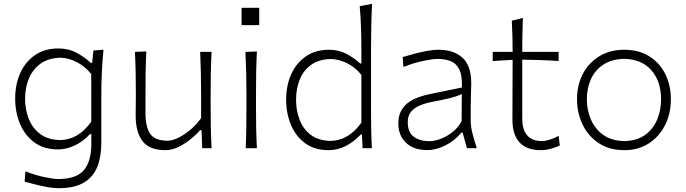

<svg xmlns="http://www.w3.org/2000/svg" viewBox="-20 -782 3618 1013"><path d="M289.1 210.9Q261.7 210.9 228.3 204.8Q194.8 198.7 163.3 190.4Q131.8 182.1 109.9 176.3L114.3 122.1Q168.5 143.1 216.8 152.8Q265.1 162.6 286.1 162.6Q383.3 162.6 422.6 115.7Q461.9 68.8 461.9 -23.9V-74.2H454.6Q417.5 -34.7 373.8 -14.2Q330.1 6.3 286.6 6.3Q211.4 6.3 161.1 -30.8Q110.8 -67.9 85.4 -128.9Q60.1 -189.9 60.1 -261.7Q60.1 -337.4 87.2 -397.2Q114.3 -457 165.3 -491.7Q216.3 -526.4 288.1 -526.4Q342.3 -526.4 385.5 -502.7Q428.7 -479 459 -450.2H466.3L472.7 -515.6L525.9 -519.5Q520 -460 517.3 -399.2Q514.6 -338.4 514.6 -281.2V-27.3Q514.6 44.4 493.2 98.1Q471.7 151.9 422.4 181.4Q373 210.9 289.1 210.9ZM296.9 -43Q392.6 -43.9 461.4 -139.6V-391.6Q426.8 -433.6 383.1 -455.3Q339.4 -477.1 298.8 -477.5Q236.3 -476.1 194.8 -446.5Q153.3 -417 132.8 -368.4Q112.3 -319.8 112.3 -260.7Q112.3 -204.1 131.8 -154.8Q151.4 -105.5 192.1 -75Q232.9 -44.4 296.9 -43Z M853 10.3Q769 10.3 732.4 -36.9Q695.8 -84 695.8 -172.4Q695.8 -205.6 696.3 -230.5Q696.8 -255.4 696.8 -278.3Q696.8 -342.3 695.8 -396.7Q694.8 -451.2 691.9 -508.3L752 -510.7Q749 -453.6 748.3 -398.9Q747.6 -344.2 747.6 -282.2V-183.1Q747.6 -112.3 772.7 -75.9Q797.9 -39.6 864.3 -39.6Q889.2 -39.6 921.4 -55.4Q953.6 -71.3 985.6 -98.4Q1017.6 -125.5 1041 -159.2V-282.2Q1041 -344.2 1039.8 -397.7Q1038.6 -451.2 1036.1 -508.3H1096.2Q1093.3 -451.2 1092.3 -396.7Q1091.3 -342.3 1091.3 -278.3V-226.1Q1091.3 -163.1 1092.3 -110.1Q1093.3 -57.1 1096.2 0H1046.9L1043.5 -95.2H1035.6Q1017.1 -73.2 987.3 -48.8Q957.5 -24.4 922.6 -7.1Q887.7 10.3 853 10.3Z M1254.7 -740.8H1347.6V-649.5H1254.7ZM1276.4 0Q1278.8 -57.1 1279.5 -110.1Q1280.3 -163.1 1280.3 -226.1V-277.3Q1280.3 -342.3 1279.1 -396.7Q1277.8 -451.2 1274.9 -508.3L1335.4 -510.3Q1332.5 -452.6 1331.5 -397.7Q1330.6 -342.8 1330.6 -277.3V-226.1Q1330.6 -163.1 1331.5 -110.1Q1332.5 -57.1 1335.4 0Z M1713.9 10.3Q1639.6 10.3 1589.8 -26.4Q1540 -63 1514.9 -123.8Q1489.7 -184.6 1489.7 -255.9Q1489.7 -331.5 1516.8 -391.1Q1543.9 -450.7 1594.5 -485.1Q1645 -519.5 1715.8 -519.5Q1768.1 -519.5 1809.8 -496.8Q1851.6 -474.1 1879.9 -447.3H1886.7V-507.8Q1886.7 -573.2 1884.8 -633.3Q1882.8 -693.4 1877.9 -749.5L1942.9 -761.7Q1939.9 -698.7 1938.7 -636.5Q1937.5 -574.2 1937.5 -507.8V-226.1Q1937.5 -163.1 1938.2 -110.1Q1939 -57.1 1941.9 0H1893.1L1889.6 -72.3H1883.3Q1804.7 10.3 1713.9 10.3ZM1723.1 -38.6Q1818.4 -39.6 1886.7 -134.8V-387.2Q1852.1 -429.2 1808.6 -449.7Q1765.1 -470.2 1725.1 -470.7Q1663.1 -469.2 1622.3 -440.4Q1581.5 -411.6 1561.8 -363.5Q1542 -315.4 1542 -255.9Q1542 -199.2 1560.8 -150.1Q1579.6 -101.1 1619.6 -70.6Q1659.7 -40 1723.1 -38.6Z M2234.9 9.8Q2161.6 9.8 2121.6 -29.3Q2081.5 -68.4 2081.5 -130.4Q2081.5 -170.9 2096.9 -198.2Q2112.3 -225.6 2136.7 -242.7Q2161.1 -259.8 2189.5 -269.5Q2217.8 -279.3 2243.7 -284.7L2417 -320.3Q2419.4 -385.3 2402.3 -417.5Q2385.3 -449.7 2355 -460.4Q2324.7 -471.2 2287.6 -471.2Q2265.6 -471.2 2215.6 -461.2Q2165.5 -451.2 2108.4 -428.7L2104.5 -481Q2127.9 -487.8 2160.9 -496.8Q2193.8 -505.9 2229 -512.7Q2264.2 -519.5 2293.9 -519.5Q2373 -519.5 2419.7 -477.8Q2466.3 -436 2466.3 -343.3Q2466.3 -320.8 2464.8 -286.1Q2463.4 -251.5 2463.4 -216.8V-146Q2463.4 -114.3 2472.7 -78.1Q2481.9 -42 2495.6 0H2443.4L2420.9 -82.5H2414.1Q2381.3 -41 2331.3 -15.6Q2281.2 9.8 2234.9 9.8ZM2245.6 -37.1Q2270.5 -37.1 2302.7 -48.6Q2335 -60.1 2365.5 -83.5Q2396 -106.9 2415.5 -142.6L2416.5 -285.6Q2407.2 -281.2 2391.8 -275.6Q2376.5 -270 2346.7 -262.7Q2316.9 -255.4 2263.2 -245.1Q2228 -238.8 2198 -226.8Q2168 -214.8 2149.7 -193.6Q2131.3 -172.4 2131.3 -137.7Q2131.3 -83 2163.6 -60.1Q2195.8 -37.1 2245.6 -37.1Z M2832 10.3Q2759.8 10.3 2721.7 -30Q2683.6 -70.3 2683.6 -150.4Q2683.6 -241.7 2684.1 -324.5Q2684.6 -407.2 2684.6 -466.3L2579.6 -460V-508.3H2684.6Q2684.6 -551.8 2683.6 -591.1Q2682.6 -630.4 2680.2 -672.9L2738.8 -687.5Q2736.8 -636.7 2736.1 -597.2Q2735.4 -557.6 2735.4 -508.3H2927.2V-460Q2879.9 -463.4 2831.1 -465.1Q2782.2 -466.8 2735.4 -467.3V-156.7Q2735.4 -37.6 2840.8 -37.6Q2857.4 -37.6 2882.8 -45.7Q2908.2 -53.7 2927.2 -65.9L2933.6 -14.6Q2919.4 -6.8 2890.4 1.7Q2861.3 10.3 2832 10.3Z M3273.9 10.3Q3194.3 10.3 3138.4 -27.1Q3082.5 -64.5 3053.5 -125.7Q3024.4 -187 3024.4 -257.8Q3024.4 -334 3055.7 -393.1Q3086.9 -452.1 3143.1 -485.8Q3199.2 -519.5 3273.4 -519.5Q3350.1 -519.5 3405.3 -485.1Q3460.4 -450.7 3490 -391.4Q3519.5 -332 3519.5 -257.8Q3519.5 -183.1 3489 -122.3Q3458.5 -61.5 3403.3 -25.6Q3348.1 10.3 3273.9 10.3ZM3273.9 -37.6Q3340.8 -39.1 3383.8 -70.3Q3426.8 -101.6 3447.3 -151.4Q3467.8 -201.2 3467.8 -257.8Q3467.8 -352.5 3417 -410.9Q3366.2 -469.2 3273.9 -471.7Q3208.5 -470.2 3164.3 -441.7Q3120.1 -413.1 3098.1 -365.2Q3076.2 -317.4 3076.2 -257.8Q3076.2 -201.2 3097.7 -151.4Q3119.1 -101.6 3162.8 -70.3Q3206.5 -39.1 3273.9 -37.6Z"/></svg>

Font: Pinar-DS3-FD Light
Style: Regular
Weight: 300
Designer: Amin Abedi
Version: Version 3.000